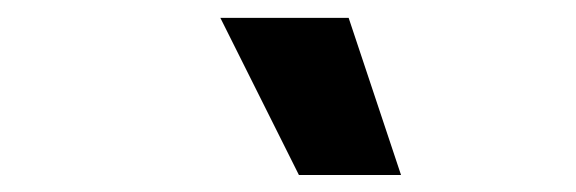

<svg xmlns="http://www.w3.org/2000/svg" viewBox="-20 -838 660 220"><path d="M322.5 -637.5H439.5L379.5 -817.5H232.5Z"/></svg>

Font: Monaspace Krypton
Style: Bold Italic
Weight: 700
Italic angle: -11°
Designer: Riley Cran & the Lettermatic Team
Foundry: Lettermatic
Version: Version 1.101 (Monaspace Krypton)